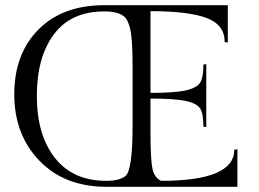

<svg xmlns="http://www.w3.org/2000/svg" viewBox="-20 -720 997 740"><path d="M390 -23Q441 -23 464 -42Q491 -65 491 -237V-461Q491 -570 482 -607.5Q473 -645 459 -656Q435 -676 382 -676Q254 -676 188 -588Q122 -500 122 -350Q122 -200 191.5 -111.5Q261 -23 390 -23ZM895 0H391Q229 0 132 -100.5Q35 -201 35 -356.5Q35 -512 128 -606Q221 -700 382 -700H858V-556L846 -558Q846 -625 775.5 -651Q705 -677 560 -677V-362Q656 -362 698 -372Q740 -382 752 -402.5Q764 -423 764 -471L775 -473V-230L764 -232Q764 -281 752 -301Q740 -321 698 -330.5Q656 -340 560 -340V-211Q560 -105 567.5 -70Q575 -35 601 -23Q883 -23 883 -143L895 -145Z"/></svg>

Font: Gilda Display
Style: Regular
Weight: 400
Designer: Eduardo Rodriguez Tunni
Foundry: Eduardo Rodriguez Tunni
Version: Version 1.001